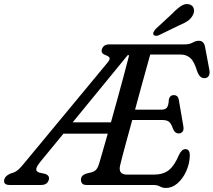

<svg xmlns="http://www.w3.org/2000/svg" viewBox="-64 -921 1063 956"><path d="M699 0H367.5Q351 0 345 -7.5Q339 -15 339 -26Q339 -47.5 363.5 -56L391.5 -63Q405.5 -67 414 -75.5Q422.5 -84 429 -104.5Q432.5 -115.5 444.2 -156.5Q456 -197.5 472.5 -255.5H252L138.5 -117.5Q118 -92.5 116.5 -79.5Q115 -66.5 132.5 -61.5L163.5 -54.5Q184.5 -45 179 -26Q172 0 140.5 0H-16.5Q-49.5 0 -42.5 -28.5Q-38 -44.5 -14 -56L4 -62Q16.5 -66.5 28 -77Q39.5 -87.5 55 -106.5L470 -607.5Q484 -624 481.8 -631.8Q479.5 -639.5 465.5 -645Q437 -654 443 -674Q450 -700 480.5 -700H857Q879.5 -700 895.2 -709Q911 -718 926.5 -718Q952 -718 957.5 -685L979 -570Q981.5 -553 975.5 -543.2Q969.5 -533.5 958 -532Q944 -530.5 934.2 -538.8Q924.5 -547 917 -568Q903 -615 883.5 -632.2Q864 -649.5 835 -649.5H684Q676.5 -622 664.2 -578.2Q652 -534.5 637.5 -481.8Q623 -429 608.5 -375H741Q758.5 -375 767 -385.2Q775.5 -395.5 777 -427.5Q783 -447.5 800.5 -447.5Q812.5 -447.5 818.8 -440.8Q825 -434 826.5 -423L849 -292Q852 -274 844.8 -265.2Q837.5 -256.5 825.5 -256.5Q807 -256.5 798 -278.5Q788 -307.5 776.5 -315.5Q765 -323.5 743.5 -323.5H594.5Q579.5 -269.5 566.8 -222.5Q554 -175.5 545.2 -142.2Q536.5 -109 534 -97Q523.5 -51.5 569 -51.5H700.5Q748 -51.5 776.2 -73.5Q804.5 -95.5 828 -151.5Q841.5 -178.5 859 -178.5Q882.5 -178.5 881 -143.5Q879.5 -104.5 863 -68Q846.5 -31.5 819.8 -8.2Q793 15 762 15Q746.5 15 732.5 7.5Q718.5 0 699 0ZM571.5 -646 298 -312H488.5Q504 -367.5 520.5 -427.5Q537 -487.5 552.2 -544Q567.5 -600.5 579 -646ZM794.5 -854Q818.5 -879 839 -892Q859.5 -905 880 -899Q897 -893.5 901 -877.2Q905 -861 895.5 -844.5Q886 -827 870 -816.2Q854 -805.5 828.5 -795L725.5 -745Q717.5 -742 710.2 -742.8Q703 -743.5 700 -749Q697 -755 701 -762.2Q705 -769.5 711.5 -777Z"/></svg>

Font: Fraunces 72pt S100
Style: Italic
Weight: 400
Italic angle: -16°
Version: Version 1.000; ttfautohint (v1.8.3)